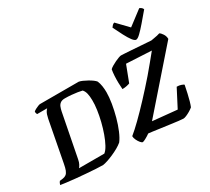

<svg xmlns="http://www.w3.org/2000/svg" viewBox="-191 -1292 1752 1602"><g transform="rotate(-30 685.0 -491.5)"><path d="M383.5 0Q357 0 314.2 -2.5Q271.5 -5 222.8 -9Q174 -13 127 -17.5Q80 -22 43.5 -26.8Q7 -31.5 -11 -34.5Q-8.5 -44 -4 -53Q0.5 -62 4.5 -66L35.5 -70Q55.5 -73 68.5 -83.2Q81.5 -93.5 90 -115Q98.5 -136.5 105 -172.5L179.5 -563Q188 -605 199.5 -623Q211 -641 216 -643.5H119Q116.5 -648 114.2 -655Q112 -662 112.5 -671Q120 -678.5 134.2 -686Q148.5 -693.5 162.2 -698.8Q176 -704 181.5 -704H554.5Q569 -701.5 589 -692.8Q609 -684 630 -672.2Q651 -660.5 668 -648Q685 -635.5 692.5 -625Q702.5 -601 707 -571.8Q711.5 -542.5 711.5 -512.5Q711.5 -466 701.8 -406.8Q692 -347.5 675.5 -287Q659 -226.5 637.5 -175.8Q616 -125 593 -95.5Q573.5 -79 545.8 -63.2Q518 -47.5 487.2 -34Q456.5 -20.5 429.2 -11.5Q402 -2.5 383.5 0ZM195.5 -77.5H439.5Q460.5 -93.5 480.5 -130.2Q500.5 -167 518 -215.8Q535.5 -264.5 548.8 -318.2Q562 -372 569.2 -423Q576.5 -474 575.5 -514Q575 -551.5 568.8 -578.5Q562.5 -605.5 546.5 -623.5Q530 -628 503.5 -632Q477 -636 446.2 -638.8Q415.5 -641.5 385 -641.5Q357 -641.5 341.8 -630.5Q326.5 -619.5 319.2 -601.5Q312 -583.5 307.5 -562L226.5 -146Q221.5 -119 212.2 -102Q203 -85 195.5 -77.5ZM766 0Q758 0 745.8 -14.2Q733.5 -28.5 723.8 -49Q714 -69.5 714 -87Q754 -119 811.2 -175Q868.5 -231 936.5 -303.8Q1004.5 -376.5 1075.5 -458Q1110.5 -498 1146.5 -542.8Q1182.5 -587.5 1213 -624L971.5 -636.5L912 -481Q903 -477 882.5 -472.5Q862 -468 840 -468Q837.5 -494.5 836.8 -529Q836 -563.5 838 -597.5Q840 -631.5 845 -656.5Q854.5 -666 872 -676.5Q889.5 -687 909.5 -696.5Q929.5 -706 946 -711.8Q962.5 -717.5 969.5 -717.5Q977 -717.5 1005 -715.8Q1033 -714 1071 -711.5Q1109 -709 1147.2 -706.2Q1185.5 -703.5 1214.5 -701.5Q1243.5 -699.5 1252 -699Q1262.5 -701 1279.2 -703.8Q1296 -706.5 1312.8 -710.2Q1329.5 -714 1338 -717.5Q1352 -710 1366.2 -687.8Q1380.5 -665.5 1380.5 -639.5L919 -112.5L1153.5 -89.5L1241.5 -259Q1265 -259 1282.2 -253Q1299.5 -247 1307.5 -241Q1299.5 -200 1291.2 -163.5Q1283 -127 1274.8 -98.2Q1266.5 -69.5 1258.5 -50.5Q1245 -39 1225.2 -27.2Q1205.5 -15.5 1187 -7.8Q1168.5 0 1157.5 0Q1145.5 0 1112.5 -4Q1079.5 -8 1037.2 -13.8Q995 -19.5 953 -25.2Q911 -31 880.5 -35.2Q850 -39.5 841 -40Q817 -23 795.2 -11.5Q773.5 0 766 0ZM1145.5 -767.5Q1131.5 -767.5 1112.2 -792.8Q1093 -818 1070.8 -860.5Q1048.5 -903 1024 -953.5Q1031.5 -963.5 1038.2 -971.5Q1045 -979.5 1058 -983L1159.5 -877.5L1298.5 -983Q1312 -978 1319.8 -970.2Q1327.5 -962.5 1329.5 -954Q1286.5 -903 1250 -860.5Q1213.5 -818 1187 -792.8Q1160.5 -767.5 1145.5 -767.5Z"/></g></svg>

Font: Texturina Medium
Style: Italic
Weight: 500
Italic angle: -11°
Designer: Guillermo Torres Carreño
Foundry: Omnibus-Type
Version: Version 1.002